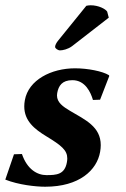

<svg xmlns="http://www.w3.org/2000/svg" viewBox="-38 -698 477 728"><path d="M15 -113 -17.9 -17C32.6 3 97.3 10 133.3 10C263.3 10 329.5 -53 341.6 -122C343.2 -131.2 344 -139.8 344 -147.8C344 -217.9 284.8 -243.9 227.1 -278C200.5 -293.8 178.1 -309.6 178.1 -336C178.1 -338.9 178.4 -341.9 178.9 -345C183.9 -373 197.6 -394 236.6 -394C285.6 -394 306.3 -347 314.4 -319L341.5 -320L376.4 -410L374.9 -413C350.6 -428 294.5 -439 246.5 -439C156.5 -439 69.8 -395 56.2 -318C54.7 -309.8 54 -302 54 -294.6C54 -239.6 92.7 -208.5 138 -181C195.4 -146.2 217.1 -128 217.1 -97.5C217.1 -93 216.7 -88.2 215.7 -83C207.5 -36 176.1 -34 138.1 -34C103 -34 65 -56 45.2 -114ZM289.3 -676 183.2 -545C175.8 -536.2 170.9 -526.6 170.9 -520.2C170.9 -514.3 181.8 -507 189.5 -507C199.5 -507 219.2 -511 235.3 -523L374.4 -631L368.4 -654C362.2 -664 335.7 -678 305.7 -678C300.7 -678 292.5 -677 289.3 -676Z"/></svg>

Font: Linux Biolinum O 
Style: Bold Italic
Weight: 700
Designer: Philipp H. Poll
Foundry: Philipp H. Poll
Version: Version 1.3.2